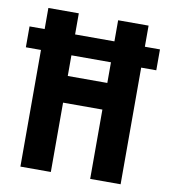

<svg xmlns="http://www.w3.org/2000/svg" viewBox="-85 -783 748 851"><g transform="rotate(10 289.5 -357.0)"><path d="M64 0V-525H-4V-619H64V-714H201V-619H378V-714H515V-619H583V-525H515V0H378V-312H201V0ZM201 -432H379V-525H201Z"/></g></svg>

Font: Noto Sans Khmer UI ExtraCondensed
Style: Bold
Weight: 700
Width: 2
Designer: Danh Hong and the Monotype Design Team
Foundry: Monotype Imaging Inc.
Version: Version 2.002; ttfautohint (v1.8.4.7-5d5b)